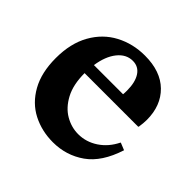

<svg xmlns="http://www.w3.org/2000/svg" viewBox="-141 -677 829 829"><g transform="rotate(45 273.0 -263.0)"><path d="M300 -536Q396 -536 449 -484Q502 -432 502 -345Q502 -326 498 -300L496 -298H169Q169 -228 193.5 -182Q218 -136 256 -114Q294 -92 336 -92Q384 -92 425.5 -119.5Q467 -147 491 -196H493L525 -183Q492 -80 428 -35Q364 10 283 10Q215 10 158.5 -19Q102 -48 68.5 -108Q35 -168 35 -256Q35 -346 70.5 -409Q106 -472 166.5 -504Q227 -536 300 -536ZM351 -351Q352 -359 352 -374Q352 -425 333 -454Q314 -483 279 -483Q239 -483 210.5 -447.5Q182 -412 173 -351Z"/></g></svg>

Font: Minipax
Style: Bold
Weight: 600
Designer: Raphaël Ronot, Igor Stepanchenko (Cyrillic)
Foundry: steppetype
Version: Version 1.002